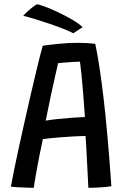

<svg xmlns="http://www.w3.org/2000/svg" viewBox="-20 -865 579 892"><path d="M137 7.5Q124 7.5 103.8 6.8Q83.5 6 63.5 5Q43.5 4 30.5 2.5Q35 -23.5 44.5 -70.5Q54 -117.5 67 -177Q80 -236.5 94.8 -302.2Q109.5 -368 124.5 -432.8Q139.5 -497.5 153.2 -554.2Q167 -611 178.5 -652.5Q209 -657 252.8 -661.5Q296.5 -666 342 -666Q384.5 -666 422.5 -661.5Q441.5 -574 460.5 -414.8Q479.5 -255.5 497.5 0Q480 3.5 447.8 5.5Q415.5 7.5 390.5 7.5Q389.5 -10.5 388 -42.5Q386.5 -74.5 384.5 -111.2Q382.5 -148 380.8 -181Q379 -214 377.5 -233.5Q357.5 -233 327.2 -231.5Q297 -230 265.5 -227.5Q234 -225 210 -222.5Q186 -220 179 -218.5Q169.5 -175.5 161.2 -132.2Q153 -89 146.5 -52.5Q140 -16 137 7.5ZM192.5 -304.5Q210.5 -308 243.2 -311.5Q276 -315 311.8 -317.8Q347.5 -320.5 374.5 -321.5Q373.5 -337 371 -371Q368.5 -405 365.2 -445.5Q362 -486 358.2 -522.2Q354.5 -558.5 351.5 -578.5Q340 -578.5 319 -577.2Q298 -576 278 -574.2Q258 -572.5 250 -571.5Q246 -554.5 236.8 -514Q227.5 -473.5 215.8 -418.8Q204 -364 192.5 -304.5ZM150.5 -845Q161 -844.5 187.5 -834.8Q214 -825 247 -809.5Q280 -794 311.8 -775.8Q343.5 -757.5 364 -739L320.5 -710.5Q304 -719.5 274.8 -731Q245.5 -742.5 211.2 -754.2Q177 -766 144.2 -776Q111.5 -786 88 -791.5Q94 -799.5 112.8 -816.2Q131.5 -833 150.5 -845Z"/></svg>

Font: Grandstander
Style: Regular
Weight: 400
Designer: Tyler Finck
Foundry: Etcetera Type Co
Version: Version 1.200; ttfautohint (v1.8.3)